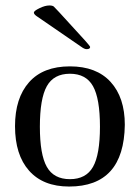

<svg xmlns="http://www.w3.org/2000/svg" viewBox="-20 -673 512 703"><path d="M233 10Q138 10 86.5 -48Q35 -106 35 -211Q35 -314 86.5 -372Q138 -430 236 -430Q333 -430 385 -373Q437 -316 437 -216Q434 10 233 10ZM346 -209Q346 -312 320.5 -357.5Q295 -403 236 -403Q177 -403 151.5 -357.5Q126 -312 126 -209Q126 -107 151.5 -62Q177 -17 236 -17Q295 -17 320.5 -62Q346 -107 346 -209ZM297 -493Q289 -493 277 -502L114 -614Q104 -621 104 -627Q104 -633 124.5 -643Q145 -653 161 -653Q172 -653 177 -649Q187 -639 197 -628L292 -524Q310 -504 310 -501Q310 -493 297 -493Z"/></svg>

Font: UnnaRegular
Style: Regular
Weight: 400
Designer: Jorge de Buen Unna
Foundry: Omnibus-Type
Version: Version 2.008;hotconv 1.0.109;makeotfexe 2.5.65596